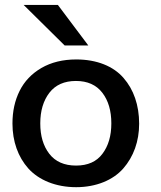

<svg xmlns="http://www.w3.org/2000/svg" viewBox="-20 -758 662 789"><path d="M293 11.2C375.5 11.2 444.8 -18.1 486.3 -65.4C528.8 -113.8 551.8 -177.2 551.8 -249.5C551.8 -325.7 529.3 -390.1 487.8 -437.5C446.3 -485.8 377.9 -513.7 293.5 -513.7C238.3 -513.7 190.4 -502 149.9 -478.5C109.9 -455.1 80.1 -423.8 60.5 -384.3C41 -345.2 31.2 -300.8 31.2 -250.5C31.2 -176.8 54.2 -112.8 96.7 -65.4C139.6 -18.1 209 11.2 293 11.2ZM292.5 -77.6C244.1 -77.6 207.5 -93.8 182.6 -126C157.7 -158.2 145.5 -199.7 145.5 -251C145.5 -302.7 158.2 -344.7 183.1 -377C208 -409.2 244.6 -425.3 292 -425.3C339.4 -425.3 375.5 -409.2 400.4 -377C425.3 -344.7 437.5 -302.7 437.5 -251C437.5 -199.7 425.3 -158.2 400.9 -126C377 -93.8 340.8 -77.6 292.5 -77.6ZM342.8 -571.3 217.8 -737.8H77.1L245.6 -571.3Z"/></svg>

Font: Ride SemiBold
Style: Regular
Weight: 600
Version: Version 3.000